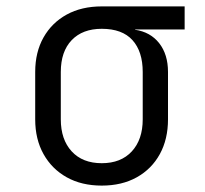

<svg xmlns="http://www.w3.org/2000/svg" viewBox="-20 -570 640 600"><path d="M298 10Q235 10 188.5 -16Q142 -42 116 -88.5Q90 -135 90 -197V-345Q90 -407 116 -453Q142 -499 188.5 -524.5Q235 -550 298 -550H557V-478H402V-477Q450 -470 477.5 -435Q505 -400 505 -345V-197Q505 -135 479.5 -88.5Q454 -42 407.5 -16Q361 10 298 10ZM298 -60Q358 -60 392 -97Q426 -134 426 -197V-345Q426 -409 394 -444.5Q362 -480 298 -480Q238 -480 204 -444.5Q170 -409 170 -345V-197Q170 -134 204 -97Q238 -60 298 -60Z"/></svg>

Font: JetBrains Mono NL Light
Style: Regular
Weight: 300
Monospace: yes
Designer: Philipp Nurullin, Konstantin Bulenkov
Foundry: JetBrains
Version: Version 2.305; ttfautohint (v1.8.4.7-5d5b)